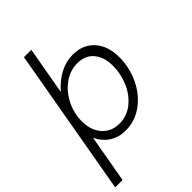

<svg xmlns="http://www.w3.org/2000/svg" viewBox="-295 -873 1198 1198"><g transform="rotate(-45 303.5 -274.5)"><path d="M-15 214 157 -763H222L166 -447Q213 -501 268 -530Q323 -559 382 -559Q473 -559 525.5 -500Q578 -441 578 -342Q578 -251 539.5 -170Q501 -89 433.5 -39.5Q366 10 282 10Q223 10 178 -18.5Q133 -47 106 -102L50 214ZM512 -332Q512 -408 474 -454.5Q436 -501 366 -501Q301 -501 246.5 -461.5Q192 -422 160.5 -358Q129 -294 129 -224Q129 -145 172 -96.5Q215 -48 286 -48Q352 -48 403.5 -89Q455 -130 483.5 -195.5Q512 -261 512 -332Z"/></g></svg>

Font: Open Sauce One Light Italic
Style: Regular
Weight: 300
Italic angle: -10°
Designer: Alfredo Marco Pradil
Foundry: Creative Sauce Fz LLC
Version: Version 1.477